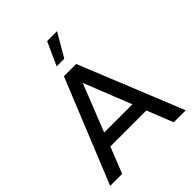

<svg xmlns="http://www.w3.org/2000/svg" viewBox="-264 -1127 1276 1276"><g transform="rotate(-45 374.0 -488.5)"><path d="M131.3 0H18.6L316.4 -732.4H431.6L729 0H616.2L543 -184.1H204.6ZM241.2 -278.8H506.3L373.5 -613.3ZM400.4 -813H328.6L402.8 -976.6H496.1Z"/></g></svg>

Font: Kumbh Sans Medium
Style: Regular
Weight: 500
Version: Version 1.005